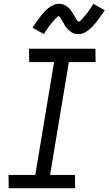

<svg xmlns="http://www.w3.org/2000/svg" viewBox="-20 -992 572 1012"><path d="M376 0H26L25 -70H166L265 -665H134L133 -735H483L484 -665H343L244 -70H375ZM212 -812 151 -846Q163 -864 173.5 -879Q184 -894 193.5 -906Q203 -918 212 -928Q221 -938 234 -948.5Q247 -959 261.5 -965.5Q276 -972 292 -972Q297 -972 302 -971Q307 -970 311 -969Q315 -968 319.5 -966Q324 -964 328 -961.5Q332 -959 335.5 -956Q339 -953 342.5 -950Q346 -947 349 -943.5Q352 -940 354.5 -936Q357 -932 360 -928Q363 -924 365 -920.5Q367 -917 369 -913.5Q371 -910 374 -905Q377 -900 379.5 -895.5Q382 -891 384 -887.5Q386 -884 390 -880Q394 -876 394 -875H391Q391 -876 395.5 -878Q400 -880 403 -882.5Q406 -885 409.5 -888.5Q413 -892 414.5 -894Q416 -896 418 -898Q420 -900 422 -902.5Q424 -905 426.5 -907.5Q429 -910 431 -912.5Q433 -915 435.5 -918Q438 -921 440.5 -924.5Q443 -928 445.5 -931.5Q448 -935 450.5 -938.5Q453 -942 455.5 -946Q458 -950 461 -954Q464 -958 466.5 -962.5Q469 -967 472 -972L532 -938Q520 -920 510 -905.5Q500 -891 490 -878.5Q480 -866 471 -856Q462 -846 449.5 -835.5Q437 -825 422.5 -818.5Q408 -812 392 -812Q387 -812 382 -813Q377 -814 372.5 -815Q368 -816 364 -818Q360 -820 356 -822.5Q352 -825 348.5 -828Q345 -831 341.5 -834Q338 -837 335 -840.5Q332 -844 329 -848Q326 -852 323 -856Q320 -860 318.5 -863.5Q317 -867 315 -870.5Q313 -874 309.5 -879Q306 -884 304 -888.5Q302 -893 299.5 -896.5Q297 -900 293 -904Q289 -908 290 -909H293L288 -907Q284 -904 281 -901.5Q278 -899 274.5 -895.5Q271 -892 269 -890Q267 -888 265 -886Q263 -884 261.5 -881.5Q260 -879 257.5 -876.5Q255 -874 253 -871.5Q251 -869 248.5 -866Q246 -863 243.5 -859.5Q241 -856 238.5 -853Q236 -850 233.5 -846Q231 -842 228 -838Q225 -834 222.5 -830Q220 -826 217 -821.5Q214 -817 212 -812Z"/></svg>

Font: Iosevka
Style: Italic
Weight: 400
Italic angle: -9°
Monospace: yes
Designer: Belleve Invis
Foundry: Belleve Invis
Version: Version 32.5.0; ttfautohint (v1.8.4)